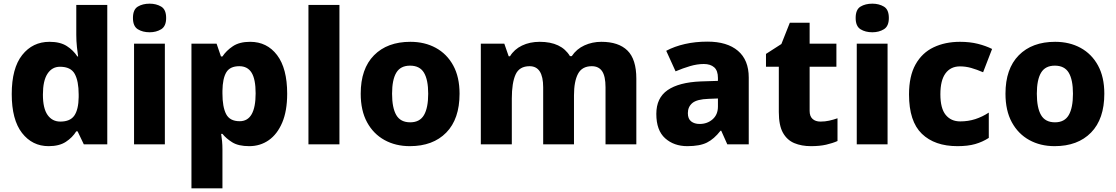

<svg xmlns="http://www.w3.org/2000/svg" viewBox="-20 -787 6086 1047"><path d="M245 10Q156 10 100 -62Q44 -134 44 -274Q44 -415 101 -487Q158 -559 250 -559Q308 -559 344 -536Q380 -513 402 -479H406Q403 -497 399.5 -530.5Q396 -564 396 -597V-760H565V0H437L403 -71H396Q375 -37 339 -13.5Q303 10 245 10ZM309 -124Q363 -124 385.5 -157Q408 -190 409 -257V-272Q409 -345 387.5 -384Q366 -423 307 -423Q264 -423 239 -385Q214 -347 214 -271Q214 -196 239.5 -160Q265 -124 309 -124Z M796 -767Q832 -767 859 -751Q886 -735 886 -689Q886 -644 859 -627.5Q832 -611 796 -611Q758 -611 731.5 -627.5Q705 -644 705 -689Q705 -735 731.5 -751Q758 -767 796 -767ZM879 -549V0H711V-549Z M1344 -559Q1436 -559 1491 -486.5Q1546 -414 1546 -276Q1546 -182 1519 -118.5Q1492 -55 1445.5 -22.5Q1399 10 1339 10Q1280 10 1246.5 -11Q1213 -32 1193 -57H1186Q1189 -38 1191 -17Q1193 4 1193 28V240H1024V-549H1161L1185 -479H1193Q1214 -511 1250 -535Q1286 -559 1344 -559ZM1285 -426Q1234 -426 1214 -392.5Q1194 -359 1193 -292V-277Q1193 -204 1213 -165Q1233 -126 1287 -126Q1374 -126 1374 -278Q1374 -355 1352 -390.5Q1330 -426 1285 -426Z M1831 0H1662V-760H1831Z M2486 -276Q2486 -138 2413.5 -64Q2341 10 2215 10Q2137 10 2076.5 -23.5Q2016 -57 1981.5 -120.5Q1947 -184 1947 -276Q1947 -412 2019.5 -485.5Q2092 -559 2218 -559Q2296 -559 2356.5 -526Q2417 -493 2451.5 -430Q2486 -367 2486 -276ZM2118 -276Q2118 -199 2141 -159.5Q2164 -120 2217 -120Q2269 -120 2292 -159.5Q2315 -199 2315 -276Q2315 -352 2292 -390.5Q2269 -429 2216 -429Q2164 -429 2141 -390.5Q2118 -352 2118 -276Z M3259 -559Q3353 -559 3401.5 -511.5Q3450 -464 3450 -358V0H3282V-311Q3282 -371 3263.5 -398.5Q3245 -426 3207 -426Q3154 -426 3132 -384.5Q3110 -343 3110 -267V0H2942V-311Q2942 -426 2868 -426Q2812 -426 2791.5 -380.5Q2771 -335 2771 -250V0H2602V-549H2730L2754 -480H2761Q2784 -518 2826.5 -538.5Q2869 -559 2923 -559Q3041 -559 3088 -481H3098Q3124 -520 3167 -539.5Q3210 -559 3259 -559Z M3838 -560Q3945 -560 4004 -510Q4063 -460 4063 -364V0H3946L3913 -74H3909Q3874 -29 3835 -9.5Q3796 10 3728 10Q3655 10 3607 -33Q3559 -76 3559 -166Q3559 -253 3620.5 -295.5Q3682 -338 3801 -343L3895 -346V-362Q3895 -402 3874.5 -420Q3854 -438 3818 -438Q3782 -438 3743 -426.5Q3704 -415 3664 -398L3613 -510Q3658 -534 3715 -547Q3772 -560 3838 -560ZM3844 -248Q3781 -246 3756 -225.5Q3731 -205 3731 -170Q3731 -139 3749 -125Q3767 -111 3795 -111Q3837 -111 3866 -136.5Q3895 -162 3895 -206V-250Z M4454 -124Q4479 -124 4501.5 -129Q4524 -134 4547 -142V-18Q4520 -6 4485 2Q4450 10 4402 10Q4351 10 4311.5 -6.5Q4272 -23 4249.5 -63Q4227 -103 4227 -176V-423H4157V-493L4241 -547L4287 -663H4395V-549H4541V-423H4395V-182Q4395 -153 4411 -138.5Q4427 -124 4454 -124Z M4737 -767Q4773 -767 4800 -751Q4827 -735 4827 -689Q4827 -644 4800 -627.5Q4773 -611 4737 -611Q4699 -611 4672.5 -627.5Q4646 -644 4646 -689Q4646 -735 4672.5 -751Q4699 -767 4737 -767ZM4820 -549V0H4652V-549Z M5201 10Q5077 10 5007 -57.5Q4937 -125 4937 -272Q4937 -372 4972.5 -435.5Q5008 -499 5071 -529Q5134 -559 5215 -559Q5269 -559 5312.5 -548Q5356 -537 5390 -520L5341 -393Q5306 -408 5276 -416.5Q5246 -425 5215 -425Q5164 -425 5136 -387Q5108 -349 5108 -273Q5108 -196 5137 -160.5Q5166 -125 5216 -125Q5260 -125 5298.5 -137.5Q5337 -150 5372 -173V-35Q5338 -13 5298 -1.5Q5258 10 5201 10Z M6002 -276Q6002 -138 5929.5 -64Q5857 10 5731 10Q5653 10 5592.5 -23.5Q5532 -57 5497.5 -120.5Q5463 -184 5463 -276Q5463 -412 5535.5 -485.5Q5608 -559 5734 -559Q5812 -559 5872.5 -526Q5933 -493 5967.5 -430Q6002 -367 6002 -276ZM5634 -276Q5634 -199 5657 -159.5Q5680 -120 5733 -120Q5785 -120 5808 -159.5Q5831 -199 5831 -276Q5831 -352 5808 -390.5Q5785 -429 5732 -429Q5680 -429 5657 -390.5Q5634 -352 5634 -276Z"/></svg>

Font: Noto Sans Gurmukhi UI ExtraBold
Style: Regular
Weight: 800
Designer: Jelle Bosma - Monotype Design Team
Foundry: Monotype Imaging Inc.
Version: Version 2.004; ttfautohint (v1.8.4.7-5d5b)